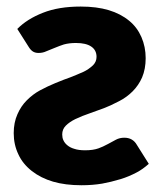

<svg xmlns="http://www.w3.org/2000/svg" viewBox="-20 -546 485 574"><path d="M424.8 -56.2Q406.7 -40 389.2 -30.8Q365.2 -18.1 341.3 -10.7Q310.5 -1.5 285.6 2.9Q256.8 7.8 223.6 7.8Q175.3 7.8 138.7 -2.9Q102.1 -13.7 75.2 -34.7Q47.9 -56.2 35.2 -84Q21 -113.3 21 -147.9Q21 -179.7 32.2 -204.6Q42.5 -228.5 60.1 -246.1Q78.1 -264.2 99.6 -275.9Q123.5 -288.6 145 -297.4Q173.3 -309.1 190.4 -314.9Q207 -321.3 230 -331.5Q244.6 -338.4 257.8 -350.6Q268.6 -361.3 268.6 -376Q268.6 -396 252.9 -406.7Q237.3 -417.5 207 -417.5Q187 -417.5 170.9 -413.1Q158.7 -409.2 142.1 -402.3Q125.5 -395.5 118.2 -392.6Q107.9 -387.7 95.2 -387.7Q85.9 -387.7 79.1 -391.6Q72.3 -395.5 66.4 -404.8L31.7 -459.5Q61 -489.3 108.4 -507.8Q155.3 -526.4 221.2 -526.4Q269.5 -526.4 305.2 -515.6Q340.8 -504.9 366.2 -483.9Q390.1 -464.4 402.8 -435.1Q415.5 -405.8 415.5 -372.1Q415.5 -339.8 404.8 -314.5Q394.5 -291 376.5 -272.9Q358.4 -254.9 336.4 -243.7Q308.1 -229 291 -222.7Q256.8 -210 245.1 -206.1Q228.5 -200.7 205.1 -189.9Q187.5 -181.2 176.8 -170.4Q166 -159.7 166 -144Q166 -134.3 169.4 -127Q173.3 -118.2 181.2 -111.8Q189.9 -104.5 202.1 -101.1Q214.8 -96.7 234.4 -96.7Q258.3 -96.7 274.4 -102.5Q287.1 -106.9 303.2 -115.7Q307.6 -118.2 315.4 -122.3Q323.2 -126.5 326.7 -128.4Q337.9 -134.3 351.6 -134.3Q377 -134.3 389.2 -112.8Z"/></svg>

Font: Lato-ExtraBold
Style: Regular
Weight: 500
Designer: Lukasz Dziedzic with Adam Twardoch and Botio Nikoltchev
Foundry: tyPoland Lukasz Dziedzic
Version: ""